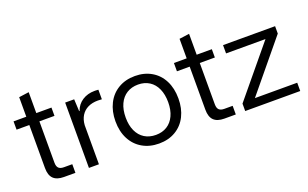

<svg xmlns="http://www.w3.org/2000/svg" viewBox="-80 -1067 2323 1449"><g transform="rotate(-20 1081.0 -342.5)"><path d="M123 -112.7V-458.1H20.6V-524.7H123V-681.6L203.3 -692.6V-524.7H325.1V-458.1H204V-125.9Q204 -95.9 217.6 -82.6Q231.1 -69.4 259.4 -69.4H326.6V0H234.7Q178.6 0 150.8 -27.2Q123 -54.4 123 -112.7Z M435.1 -524.7H507.4L512.3 -427.9H515.7Q532.7 -477.3 575 -504.5Q617.3 -531.7 672.4 -531.7Q677.4 -531.7 682.4 -531.7Q693.1 -531 703.9 -530.3V-453.4Q686.1 -454.9 672 -454.9Q626 -454.9 592 -438.3Q558 -421.7 538.1 -389.9Q518.3 -358.1 515.4 -313.4V0H435.1Z M743.3 -261.3Q743.3 -341.3 774.4 -403Q805.4 -464.7 863.1 -499Q920.7 -533.3 997.3 -533.3Q1072 -533.3 1129.3 -499.9Q1186.6 -466.6 1217.9 -405.2Q1249.1 -343.9 1249.1 -262Q1249.1 -182 1218.4 -120.6Q1187.7 -59.3 1130.4 -25.4Q1073.1 8.6 997.3 8.6Q921.9 8.6 864.2 -24.8Q806.6 -58.1 774.9 -119.1Q743.3 -180.1 743.3 -261.3ZM1166.9 -262Q1166.9 -324.1 1146.4 -369.9Q1125.9 -415.7 1087.6 -440.1Q1049.3 -464.6 997.3 -464.6Q946 -464.6 907 -440.5Q868 -416.4 846.8 -370.6Q825.6 -324.9 825.6 -261.3Q825.6 -199.9 846.4 -154.4Q867.3 -109 905.9 -84.9Q944.6 -60.9 996.6 -60.9Q1047.9 -60.9 1086.1 -84.6Q1124.4 -108.3 1145.6 -153.7Q1166.9 -199.1 1166.9 -262Z M1411 -112.7V-458.1H1308.6V-524.7H1411V-681.6L1491.3 -692.6V-524.7H1613.1V-458.1H1492V-125.9Q1492 -95.9 1505.6 -82.6Q1519.1 -69.4 1547.4 -69.4H1614.6V0H1522.7Q1466.6 0 1438.8 -27.2Q1411 -54.4 1411 -112.7Z M1690.1 -59.6 2019.7 -458.1H1703.1V-524.7H2121.1V-465.3L1792.3 -66.6H2132.1V0H1690.1Z"/></g></svg>

Font: Mona Sans VF XLt
Style: Regular
Weight: 200
Designer: Deni Anggara
Foundry: GitHub
Version: Version 2.000;Glyphs 3.2.3 (3260)